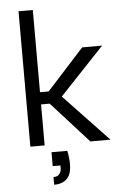

<svg xmlns="http://www.w3.org/2000/svg" viewBox="-61 -762 641 1017"><g transform="rotate(-5 259.0 -254.0)"><path d="M270 39Q274 58 276 76Q278 94 278 109Q278 164 253.5 188Q229 212 185 212V171Q202 171 211 164Q220 157 224 145Q226 141 226 137.5Q226 134 227 130V113H186V39ZM77 -720H153V-283H199L396 -500H502L266 -250L503 0H396L199 -218H153V0H77Z"/></g></svg>

Font: Albert Sans
Style: Regular
Weight: 400
Designer: Andreas Rasmussen
Foundry: a.Foundry
Version: Version 1.025